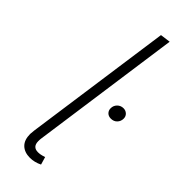

<svg xmlns="http://www.w3.org/2000/svg" viewBox="-251 -764 798 798"><g transform="rotate(45 148.0 -365.0)"><path d="M112 -79Q111 -73 111 -63Q111 -29 143 -29Q154 -29 164.5 -32Q175 -35 178 -36L188 -2Q162 11 135 11Q103 11 84.5 -7Q66 -25 66 -60Q66 -66 68 -82L160 -735L205 -741ZM227 -372Q227 -388 238 -399Q249 -410 265 -410Q278 -410 287 -401.5Q296 -393 296 -380Q296 -364 285.5 -353Q275 -342 258 -342Q244 -342 235.5 -350.5Q227 -359 227 -372Z"/></g></svg>

Font: Fira Sans Condensed ExtraLight
Style: Italic
Weight: 275
Width: 3
Italic angle: -8°
Designer: Carrois Corporate & Edenspiekermann AG
Foundry: Carrois Corporate GbR & Edenspiekermann AG
Version: Version 4.203